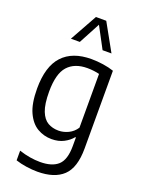

<svg xmlns="http://www.w3.org/2000/svg" viewBox="-187 -892 897 1205"><g transform="rotate(20 261.0 -289.0)"><path d="M221.5 230Q187 230 147.8 224.2Q108.5 218.5 76 207.5V143Q114 155.5 149 161.2Q184 167 217 167Q297 167 336.8 130.5Q376.5 94 376.5 2.5V-55H372Q351 -28.5 316.2 -10.5Q281.5 7.5 235.5 7.5Q184 7.5 140.2 -18Q96.5 -43.5 69.5 -102Q42.5 -160.5 42.5 -260.5Q42.5 -408 108.5 -479.2Q174.5 -550.5 301 -550.5Q339 -550.5 379.5 -544.5Q420 -538.5 451.5 -527.5V-8Q451.5 120 393.5 175Q335.5 230 221.5 230ZM258 -57.5Q291.5 -57.5 323.8 -73Q356 -88.5 376.5 -120V-479Q361 -483 339.2 -485.8Q317.5 -488.5 296 -488.5Q211 -488.5 165.5 -438Q120 -387.5 120 -267.5Q120 -184 138 -138.5Q156 -93 187.2 -75.2Q218.5 -57.5 258 -57.5ZM135 -626.5 236 -808H305L406 -626.5H346.5L270.5 -769L194.5 -626.5Z"/></g></svg>

Font: Encode Sans Semi Condensed
Style: Regular
Weight: 400
Width: 4
Designer: Multiple Designers
Foundry: Impallari Type
Version: Version 3.000; ttfautohint (v1.8.3) -l 8 -r 50 -G 200 -x 14 